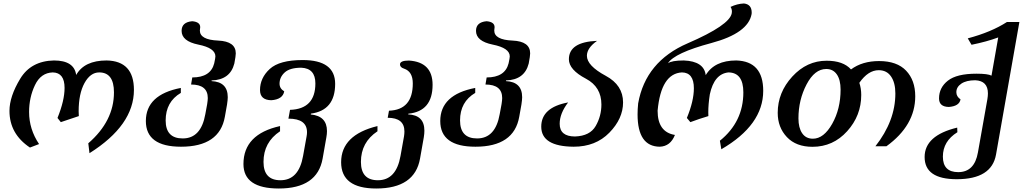

<svg xmlns="http://www.w3.org/2000/svg" viewBox="-20 -830 5865 1099"><path d="M492.2 46.9 485.4 -9.8Q632.3 -137.2 632.3 -301.3Q632.3 -415.5 547.9 -415.5Q497.1 -415.5 463.6 -354.5Q430.2 -293.5 430.2 -192.9L431.2 -165.5L328.1 -130.9L309.1 -154.8Q349.6 -254.9 349.6 -326.7Q349.6 -414.1 282.2 -415.5Q213.9 -413.6 180.2 -343Q146.5 -272.5 146.5 -189Q146.5 -90.3 203.6 -5.4L151.4 14.6Q34.2 -63.5 34.2 -195.3Q34.2 -277.8 95.7 -379.4Q157.2 -481 288.6 -483.9Q404.8 -483.9 416 -400.9Q462.9 -483.9 590.3 -483.9Q746.6 -481 746.6 -315.4Q746.6 -113.3 492.2 46.9Z M1016.1 9.8Q814.9 9.8 814.9 -137.2Q814.9 -288.1 1015.1 -326.7V-298.3Q928.2 -247.1 928.2 -140.6Q928.2 -37.6 1025.9 -37.6Q1130.9 -37.6 1155.3 -176.8Q1169.4 -245.6 1169.4 -268.6Q1169.4 -346.2 1073.7 -346.2L1080.6 -386.7Q1185.5 -386.7 1206.1 -467.3Q1212.9 -498.5 1212.9 -507.3Q1212.9 -555.2 1115.2 -574.7Q1019.5 -594.2 1019.5 -653.3Q1019.5 -703.1 1080.1 -708.5Q1126 -704.6 1126 -674.3Q1126 -670.4 1125 -665.3Q1124 -660.2 1124 -655.3Q1124 -602.1 1229 -597.7Q1329.6 -593.3 1329.6 -524.4Q1329.6 -509.8 1321.3 -466.3Q1297.4 -373 1191.4 -369.6L1190.9 -365.7Q1283.7 -361.3 1283.7 -273.4Q1283.7 -245.6 1267.1 -161.6Q1236.8 9.8 1016.1 9.8Z M1575.7 249Q1373.5 249 1373.5 108.9Q1373.5 -62 1583 -108.4V-78.6Q1488.3 -15.6 1488.3 96.7Q1488.3 201.7 1585.4 201.7Q1690.4 201.7 1714.8 62.5L1734.9 -49.3Q1737.3 -62 1737.3 -73.2Q1737.3 -150.9 1630.9 -150.9L1640.1 -201.2Q1785.2 -206.1 1785.2 -352.5Q1785.2 -439 1704.6 -442.4Q1639.2 -442.4 1609.6 -415.3Q1580.1 -388.2 1580.1 -351.1Q1580.1 -323.2 1606.9 -307.1Q1598.6 -261.2 1533.2 -256.3Q1468.3 -257.3 1468.3 -314.5Q1468.3 -383.8 1523.9 -435.1Q1579.6 -486.3 1712.4 -486.3Q1898.4 -486.3 1898.4 -350.1Q1898.4 -198.2 1759.8 -179.7L1758.8 -174.8Q1851.6 -166 1851.6 -79.6Q1851.6 -63 1848.1 -43.9L1826.7 77.6Q1796.4 249 1575.7 249Z M2133.3 249Q1932.6 249 1932.6 98.6Q1932.6 -57.6 2140.6 -108.4V-78.6Q2045.9 -15.6 2045.9 96.7Q2045.9 201.7 2143.1 201.7Q2248 201.7 2272.5 62.5L2292.5 -49.3Q2294.9 -64.5 2294.9 -77.6Q2294.9 -155.8 2199.2 -155.8L2206.5 -196.3Q2342.8 -201.2 2342.8 -352.5Q2342.8 -420.4 2293 -437Q2269.5 -444.3 2269.5 -461.4Q2269.5 -483.4 2320.8 -483.4Q2456.1 -474.6 2456.1 -344.7Q2456.1 -192.9 2317.4 -179.2L2316.4 -175.3Q2409.2 -170.9 2409.2 -82Q2409.2 -64.9 2405.8 -43.9L2384.3 77.6Q2354 249 2133.3 249Z M2701.2 9.8Q2500 9.8 2500 -137.2Q2500 -288.1 2700.2 -326.7V-298.3Q2613.3 -247.1 2613.3 -140.6Q2613.3 -37.6 2710.9 -37.6Q2815.9 -37.6 2840.3 -176.8Q2854.5 -245.6 2854.5 -268.6Q2854.5 -346.2 2758.8 -346.2L2765.6 -386.7Q2870.6 -386.7 2891.1 -467.3Q2897.9 -498.5 2897.9 -507.3Q2897.9 -555.2 2800.3 -574.7Q2704.6 -594.2 2704.6 -653.3Q2704.6 -703.1 2765.1 -708.5Q2811 -704.6 2811 -674.3Q2811 -670.4 2810.1 -665.3Q2809.1 -660.2 2809.1 -655.3Q2809.1 -602.1 2914.1 -597.7Q3014.6 -593.3 3014.6 -524.4Q3014.6 -509.8 3006.3 -466.3Q2982.4 -373 2876.5 -369.6L2876 -365.7Q2968.8 -361.3 2968.8 -273.4Q2968.8 -245.6 2952.1 -161.6Q2921.9 9.8 2701.2 9.8Z M3263.7 9.8Q3078.1 8.3 3078.1 -105Q3078.1 -215.3 3231.9 -243.7Q3183.6 -180.7 3183.6 -121.6Q3183.6 -48.8 3271.5 -48.8Q3356.9 -51.8 3389.6 -108.6Q3422.4 -165.5 3422.4 -231.9Q3422.4 -332.5 3334 -379.4Q3236.3 -430.7 3236.3 -490.7Q3236.3 -589.8 3397.5 -596.2Q3339.4 -555.2 3339.4 -510.7Q3339.4 -454.1 3447.3 -396Q3546.4 -342.8 3546.4 -243.7Q3546.4 -150.9 3468 -70.6Q3389.6 9.8 3263.7 9.8Z M4108.9 24.4 4100.6 -24.4Q4234.9 -132.8 4234.9 -301.3Q4234.9 -414.6 4149.4 -415.5Q4067.9 -407.2 4043 -290Q4034.2 -232.9 4034.2 -188L4034.7 -165.5Q3982.4 -149.9 3931.6 -130.9L3911.6 -154.8Q3951.7 -252 3951.7 -324.7Q3951.7 -414.6 3883.3 -415.5Q3763.7 -409.2 3744.1 -196.3Q3744.1 -73.7 3843.3 -57.6Q3817.9 7.3 3756.8 9.8Q3629.4 8.8 3629.4 -175.3Q3629.4 -204.6 3632.8 -238.3Q3675.3 -478 3916 -582Q4156.7 -686 4168.5 -754.4L4169.4 -764.2Q4169.4 -778.8 4161.6 -790.5Q4199.7 -808.6 4238.3 -810.1Q4282.7 -805.2 4282.7 -757.8L4282.2 -750Q4262.7 -640.1 4051.8 -583.7Q3840.8 -527.3 3803.2 -467.8Q3825.2 -483.9 3894 -483.9Q4009.8 -479.5 4019.5 -399.9Q4069.8 -483.9 4194.3 -483.9Q4348.6 -479.5 4348.6 -310.1Q4348.6 -114.7 4108.9 24.4Z M4632.8 -36.1Q4695.3 -36.1 4743.4 -121.3Q4791.5 -206.5 4791.5 -317.4Q4791.5 -373 4770 -404.1Q4748.5 -435.1 4709.5 -435.1Q4643.1 -435.1 4596.7 -346.7Q4550.3 -258.3 4550.3 -152.3Q4550.3 -98.6 4571.5 -67.4Q4592.8 -36.1 4632.8 -36.1ZM4630.9 10.3Q4536.6 10.3 4484.1 -45.4Q4431.6 -101.1 4431.6 -184.1Q4431.6 -300.8 4514.9 -391.6Q4598.1 -482.4 4711.4 -482.4Q4806.6 -482.4 4851.1 -432.6Q4915.5 -480.5 5011.7 -480.5Q5114.3 -480.5 5166.5 -425.5Q5218.8 -370.6 5218.8 -278.8Q5218.8 -112.3 5053.7 7.3H4990.7Q5105 -138.2 5105 -294.9Q5105 -356.4 5080.3 -392.3Q5055.7 -428.2 5009.8 -428.2Q4949.2 -428.2 4898.9 -356Q4909.7 -323.7 4909.7 -286.6Q4909.7 -168 4829.1 -78.9Q4748.5 10.3 4630.9 10.3Z M5456.5 195.8Q5272.5 195.8 5272.5 68.8Q5272.5 -54.7 5459 -99.6L5460 -73.2Q5377 -21.5 5377 66.4Q5377 155.3 5464.8 155.3Q5558.1 155.3 5577.6 42.5L5631.8 -262.7Q5634.8 -280.3 5634.8 -295.4Q5634.8 -367.2 5562.5 -370.6Q5511.2 -370.6 5482.7 -351.3Q5454.1 -332 5454.1 -302.2Q5454.1 -277.3 5478 -261.2Q5471.2 -222.2 5411.1 -217.8Q5355 -218.8 5355 -266.6Q5355 -328.6 5405.8 -368.4Q5456.5 -408.2 5568.8 -408.2Q5635.3 -408.2 5655.3 -397L5693.8 -615.7Q5627.9 -591.3 5541 -573.7L5519.5 -610.4Q5653.8 -646 5743.7 -704.1H5814.9L5681.2 54.7Q5656.2 195.8 5456.5 195.8Z"/></svg>

Font: Kelvinch
Style: Bold Italic
Weight: 700
Italic angle: -10°
Designer: Paul James Miller
Foundry: High-Logic / Made with FontCreator
Version: Version 3.30 September 23, 2016